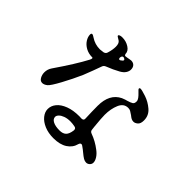

<svg xmlns="http://www.w3.org/2000/svg" viewBox="-185 -1069 1370 1370"><g transform="rotate(45 500.0 -384.5)"><path d="M381 -563Q360 -503 329 -425Q298 -355 258.5 -282Q219 -209 201 -194Q181 -178 163 -178Q143 -178 131.5 -198.5Q120 -219 120 -243Q120 -274 138 -300Q237 -444 285 -535Q291 -546 291.5 -553Q292 -560 287 -560Q249 -560 220 -576Q191 -592 175.5 -616.5Q160 -641 160 -664Q160 -678 170 -678Q176 -678 194 -666Q234 -639 285 -639Q291 -639 319 -643Q336 -648 340 -663Q352 -701 352 -733Q352 -766 335 -778Q326 -784 319.5 -787.5Q313 -791 309.5 -794Q306 -797 306 -800Q306 -806 315 -809.5Q324 -813 338 -813Q376 -813 406.5 -793.5Q437 -774 437 -746Q440 -733 448 -733Q451 -733 455 -734Q459 -735 463 -735Q472 -736 482.5 -738.5Q493 -741 499 -741Q520 -741 532 -728.5Q544 -716 544 -694Q544 -676 532.5 -658.5Q521 -641 496 -627Q455 -604 401 -583Q386 -577 381 -563ZM427 -699Q427 -690 431.5 -686.5Q436 -683 443 -687Q461 -698 461 -706Q461 -711 456 -714Q449 -719 443 -719Q433 -719 429 -708ZM639 -333Q639 -303 647 -221L650 -195Q651 -178 668 -172Q724 -152 773 -114Q797 -96 810.5 -74.5Q824 -53 824 -35Q824 -20 812.5 -9Q801 2 786 2Q772 2 757.5 -6.5Q743 -15 718 -36Q707 -46 681 -64Q676 -68 670 -68Q659 -68 654 -52Q643 -8 603 18Q563 44 498 44Q446 44 406 27Q366 10 344 -17.5Q322 -45 322 -75Q322 -108 345 -136Q368 -164 412.5 -181Q457 -198 519 -198Q533 -198 540 -197Q563 -197 561 -218Q558 -286 558 -343Q558 -463 642 -504Q653 -509 665.5 -513Q678 -517 683 -518Q710 -526 721.5 -533.5Q733 -541 733 -561Q733 -574 723 -587.5Q713 -601 697 -616Q679 -632 679 -638Q679 -646 690 -646Q703 -646 747 -631.5Q791 -617 828.5 -585Q866 -553 866 -503Q866 -470 850 -456.5Q834 -443 819 -443Q806 -443 796 -448.5Q786 -454 774 -464Q757 -476 747 -481.5Q737 -487 723 -487Q679 -487 659 -440Q639 -393 639 -333ZM562 -98V-103Q562 -119 545 -122Q520 -127 500 -127Q469 -127 446 -118.5Q423 -110 411 -97.5Q399 -85 399 -73Q399 -51 423.5 -38.5Q448 -26 490 -26Q523 -26 540 -42.5Q557 -59 562 -98Z"/></g></svg>

Font: Shippori Antique B1
Style: Regular
Weight: 400
Designer: FONTDASU
Foundry: FONTDASU / Google Inc. / but / Adobe
Version: Version 2.001